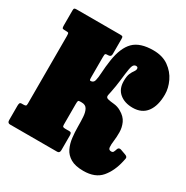

<svg xmlns="http://www.w3.org/2000/svg" viewBox="-178 -915 1049 1083"><g transform="rotate(30 347.0 -373.5)"><path d="M679 -141.5Q663.5 -70 625 -25Q586.5 20 510 20Q457 20 426.5 2Q396 -16 382 -45.2Q368 -74.5 363.8 -109.8Q359.5 -145 359.5 -180.2Q359.5 -215.5 357.5 -244.8Q355.5 -274 345.2 -292Q335 -310 310 -310H298Q289 -310 287 -305.2Q285 -300.5 285 -284V-152Q285 -140.5 289 -137.8Q293 -135 305 -135H329.5Q340 -135 342.5 -129Q345 -123 345 -112V-19.5Q345 0 328.5 0H21.5Q5 0 5 -19.5V-112Q5 -123 7.5 -129Q10 -135 20.5 -135H30Q42 -135 46 -137.8Q50 -140.5 50 -152V-591.5Q50 -609 47 -612Q44 -615 26.5 -615H19.5Q10 -615 7.5 -619Q5 -623 5 -636V-733Q5 -744.5 8.5 -747.2Q12 -750 23 -750H307Q318.5 -750 321.8 -747.2Q325 -744.5 325 -733V-636Q325 -623 319.2 -619Q313.5 -615 304 -615H301Q291 -615 288 -612Q285 -609 285 -591V-464Q285 -448.5 286.2 -444.2Q287.5 -440 291 -440H292.5Q311 -440 316 -459Q321 -478 322.8 -513Q324.5 -548 331.5 -596Q345 -684.5 386.2 -725.8Q427.5 -767 513.5 -767Q574 -767 614 -738.2Q654 -709.5 674 -667Q694 -624.5 694 -583.5Q694 -510 663.2 -468.8Q632.5 -427.5 572.5 -427.5Q520 -427.5 487.2 -454.8Q454.5 -482 454.5 -533Q454.5 -565.5 462.2 -583Q470 -600.5 477.8 -610.2Q485.5 -620 485.5 -630Q485.5 -642 472.5 -642Q458.5 -642 452.2 -626Q446 -610 441.5 -571Q435 -513.5 430.5 -485.8Q426 -458 423.2 -445.5Q420.5 -433 418 -421Q414.5 -404 430.2 -400Q446 -396 470.5 -393.8Q495 -391.5 516.5 -379Q552 -359 565 -330.2Q578 -301.5 578.2 -270.8Q578.5 -240 575 -213.5Q571.5 -187 573 -170.2Q574.5 -153.5 591 -153.5Q601 -153.5 604.8 -159.5Q608.5 -165.5 614 -182.5Q616.5 -189.5 622.8 -191Q629 -192.5 635.5 -190L669 -178Q685 -172 682.8 -160Q680.5 -148 679 -141.5Z"/></g></svg>

Font: Besley* Condensed Fatface
Style: Regular
Weight: 900
Width: 3
Designer: Owen Earl
Foundry: indestructible type*
Version: Version 3.000; ttfautohint (v1.8.3)